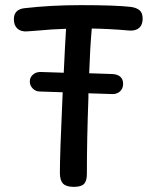

<svg xmlns="http://www.w3.org/2000/svg" viewBox="-20 -717 608 747"><path d="M535 -644Q535 -621 522 -609Q509 -597 485 -598Q406 -605 337 -606Q330 -524 327 -432L417 -429Q437 -428 448 -418.5Q459 -409 459 -391Q459 -373 447.5 -362Q436 -351 418 -351L324 -354V-337Q318 -175 318 -40Q318 -13 307 -1.5Q296 10 267 10Q238 10 225.5 -2.5Q213 -15 213 -45Q213 -118 223 -336L224 -358L135 -361Q119 -361 107.5 -372.5Q96 -384 96 -400Q96 -416 108 -426.5Q120 -437 137 -437L228 -434Q233 -543 237 -605Q191 -604 114 -597Q106 -597 86 -595Q62 -593 48 -605.5Q34 -618 34 -642Q34 -680 74 -685Q177 -697 295 -697Q431 -697 490 -690Q511 -687 523 -677Q535 -667 535 -644Z"/></svg>

Font: Mali Medium
Style: Regular
Weight: 500
Version: Version 1.000; ttfautohint (v1.6)